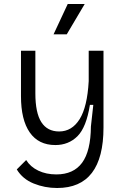

<svg xmlns="http://www.w3.org/2000/svg" viewBox="-20 -769 621 961"><path d="M266 172Q204 172 148.5 149.5Q93 127 64 79L111 32Q132 66 171.5 85Q211 104 262 104Q348 104 391 45.5Q434 -13 435 -136L447 -244H430Q412 -131 367.5 -87Q323 -43 257 -43Q173 -43 129 -106Q85 -169 85 -288V-515H157V-302Q157 -204 187 -157.5Q217 -111 276 -111Q340 -111 378.5 -172.5Q417 -234 424 -363V-515H498V-131Q498 172 266 172ZM314 -597H248L319 -749H404Z"/></svg>

Font: Bricolage Grotesque 12pt Light
Style: Regular
Weight: 300
Designer: Mathieu Triay
Foundry: Atelier Triay
Version: Version 1.001; ttfautohint (v1.8.4.7-5d5b);gftools[0.9.33.de